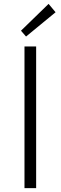

<svg xmlns="http://www.w3.org/2000/svg" viewBox="-20 -968 312 988"><path d="M106 0H166V-729H106ZM114 -780 266 -905 230 -948 88 -810Z"/></svg>

Font: Genne Gothic Light
Style: Regular
Weight: 300
Designer: Ryoko NISHIZUKA (kana & ideographs); Paul D. Hunt (Latin, Greek & Cyrillic); Wenlong ZHANG (bopomofo); Sandoll Communica
Foundry: Adobe Systems Incorporated
Version: Version 1.004;PS 1.004;hotconv 16.6.51;makeotf.lib2.5.65220